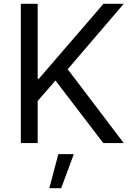

<svg xmlns="http://www.w3.org/2000/svg" viewBox="-20 -748 693 1004"><path d="M89 0H177V-220L270 -327L520 0H627L334 -386L627 -728H521L183 -336H177V-728H89ZM238 236H300L366 58H285Z"/></svg>

Font: Wafeq
Style: Regular
Weight: 400
Designer: Rasmus Andersson & Azza Alameddine
Foundry: Google & TypeTogether
Version: Version 3.000;FEAKit 1.0